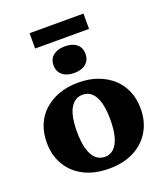

<svg xmlns="http://www.w3.org/2000/svg" viewBox="-160 -999 966 1118"><g transform="rotate(-20 323.0 -440.0)"><path d="M614 -256Q614 -178 578.5 -117.5Q543 -57 477.5 -23.5Q412 10 323 10Q234 10 168.5 -23.5Q103 -57 67.5 -117.5Q32 -178 32 -256Q32 -316 52 -365Q72 -414 110.5 -449Q149 -484 202.5 -503.5Q256 -523 323 -523Q389 -523 442.5 -503.5Q496 -484 534.5 -449Q573 -414 593.5 -365Q614 -316 614 -256ZM219 -256Q219 -193 231 -150Q243 -107 266.5 -85Q290 -63 323 -63Q356 -63 379 -85Q402 -107 414 -150Q426 -193 426 -256Q426 -321 414 -363Q402 -405 379 -426.5Q356 -448 323 -448Q290 -448 266.5 -426.5Q243 -405 231 -363Q219 -321 219 -256ZM322 -583Q277 -583 250 -605Q223 -627 223 -666Q223 -705 250 -726.5Q277 -748 322 -748Q368 -748 394.5 -726.5Q421 -705 421 -666Q421 -627 394.5 -605Q368 -583 322 -583ZM156 -890H490V-795H156Z"/></g></svg>

Font: Roboto Serif 36pt
Style: Bold
Weight: 700
Version: Version 1.008